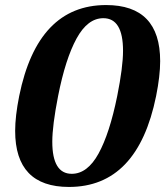

<svg xmlns="http://www.w3.org/2000/svg" viewBox="-20 -730 654 760"><path d="M40 -212Q40 -270 56 -350Q129 -710 400 -710Q614 -710 614 -488Q614 -430 598 -350Q525 10 253 10Q40 10 40 -212ZM444 -350Q467 -465 467 -529Q467 -658 389 -658Q327 -658 283 -577.5Q239 -497 210 -350Q187 -233 187 -169Q187 -42 264 -42Q326 -42 370 -122Q414 -202 444 -350Z"/></svg>

Font: Trirong
Style: Bold Italic
Weight: 700
Italic angle: -12°
Designer: Katatrad Team
Foundry: CadsonDemak
Version: Version 1.001